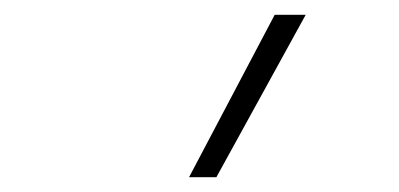

<svg xmlns="http://www.w3.org/2000/svg" viewBox="-20 -1020 540 260"><path d="M273 -780H236L352 -1000H394Z"/></svg>

Font: M PLUS Code Latin ExtraLight
Style: Regular
Weight: 250
Designer: Coji Morishita
Foundry: UNDERFOREST DESIGN
Version: Version 1.002; ttfautohint (v1.8.3)